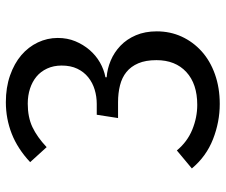

<svg xmlns="http://www.w3.org/2000/svg" viewBox="-76 -664 753 640"><g transform="rotate(-90 300.0 -344.5)"><path d="M515 -198Q515 -153 497.5 -115Q480 -77 448.5 -48.5Q417 -20 372 -4Q327 12 273 12Q213 12 155.5 -10.5Q98 -33 58 -81L118 -131Q147 -96 187.5 -79.5Q228 -63 270 -63Q340 -63 379.5 -99.5Q419 -136 419 -199Q419 -235 408.5 -259.5Q398 -284 379.5 -299Q361 -314 335 -320.5Q309 -327 279 -327H226L237 -398H273Q298 -398 321 -405Q344 -412 362 -426.5Q380 -441 390.5 -463Q401 -485 401 -515Q401 -542 391 -563.5Q381 -585 364 -599Q347 -613 324 -620.5Q301 -628 274 -628Q229 -628 196 -612.5Q163 -597 129 -565L79 -620Q124 -662 174 -681.5Q224 -701 279 -701Q328 -701 368 -687Q408 -673 435.5 -649.5Q463 -626 478 -594.5Q493 -563 493 -528Q493 -496 482 -469.5Q471 -443 453 -422Q435 -401 411.5 -387.5Q388 -374 362 -369V-365Q390 -363 417.5 -351.5Q445 -340 467 -319Q489 -298 502 -267.5Q515 -237 515 -198Z"/></g></svg>

Font: Wlorlttqgufhjawjgtejqphaquk
Style: Regular
Weight: 400
Monospace: yes
Designer: Carrois Corporate & Edenspiekermann
Foundry: Carrois Corporate GbR & Edenspiekermann AG
Version: Version 2.001